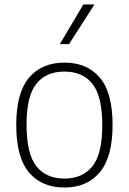

<svg xmlns="http://www.w3.org/2000/svg" viewBox="-20 -828 574 857"><path d="M52.5 -270Q52.5 -413 109.2 -480.8Q166 -548.5 267.5 -548.5Q369 -548.5 425.8 -481.2Q482.5 -414 482.5 -270Q482.5 -127.5 425.5 -59.2Q368.5 9 267.5 9Q166 9 109.2 -58.5Q52.5 -126 52.5 -270ZM436.5 -268.5Q436.5 -398 393 -453.2Q349.5 -508.5 267.5 -508.5Q185.5 -508.5 142 -453.8Q98.5 -399 98.5 -271.5Q98.5 -142 142 -86.5Q185.5 -31 267.5 -31Q349 -31 392.8 -86.2Q436.5 -141.5 436.5 -268.5ZM247 -631 352 -808H401.5L288 -631Z"/></svg>

Font: Encode Sans ExtraLight
Style: Regular
Weight: 275
Designer: Multiple Designers
Foundry: Impallari Type
Version: Version 2.000